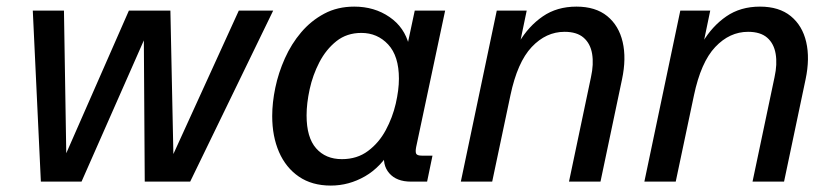

<svg xmlns="http://www.w3.org/2000/svg" viewBox="-20 -560 2555 592"><path d="M106 0 81.1 -527.3H177.2L185.1 -38.1H162.6L377.4 -527.3H505.4L515.1 -60.5H503.4L716.3 -527.3H822.3L566.4 0H426.3L423.3 -471.7H439.5L231.4 0Z M1000 12.2Q941.9 12.2 901.6 -15.4Q861.3 -43 840.3 -91.3Q819.3 -139.6 819.3 -202.1Q819.3 -243.7 828.9 -289.6Q838.4 -335.4 858.4 -380.1Q878.4 -424.8 908.7 -460.4Q939 -496.1 979.7 -517.8Q1020.5 -539.6 1072.3 -539.6Q1134.3 -539.6 1180.9 -507.6Q1227.5 -475.6 1241.2 -420.4L1233.9 -410.6L1258.8 -527.3H1352.5L1263.2 -106.9Q1260.3 -92.3 1263.2 -86.2Q1266.1 -80.1 1280.8 -80.1H1313.5L1296.9 0H1247.1Q1202.6 0 1180.2 -25.9Q1157.7 -51.8 1166 -93.3L1170.4 -115.7L1190.4 -106Q1155.3 -44.9 1105.5 -16.4Q1055.7 12.2 1000 12.2ZM1034.2 -69.3Q1081.1 -69.3 1114.7 -94.5Q1148.4 -119.6 1169.4 -158.7Q1190.4 -197.8 1200.2 -240.2Q1210 -282.7 1210 -317.4Q1210 -387.2 1176.8 -422.9Q1143.6 -458.5 1094.2 -458.5Q1049.3 -458.5 1017.3 -433.1Q985.4 -407.7 964.8 -368.2Q944.3 -328.6 934.8 -284.9Q925.3 -241.2 925.3 -204.1Q925.3 -136.2 954.6 -102.8Q983.9 -69.3 1034.2 -69.3Z M1400.9 0 1511.7 -527.3H1604L1579.1 -407.7L1580.1 -429.2Q1609.9 -479.5 1653.6 -509.5Q1697.3 -539.6 1757.3 -539.6Q1816.4 -539.6 1852.3 -510.3Q1888.2 -481 1899.9 -430.4Q1911.6 -379.9 1897.9 -315.4L1831.5 0H1734.4L1802.2 -322.3Q1811 -362.3 1805.7 -394Q1800.3 -425.8 1779.5 -443.8Q1758.8 -461.9 1720.7 -461.9Q1663.6 -461.9 1619.4 -415Q1575.2 -368.2 1553.7 -265.6L1497.6 0Z M1966.8 0 2077.6 -527.3H2169.9L2145 -407.7L2146 -429.2Q2175.8 -479.5 2219.5 -509.5Q2263.2 -539.6 2323.2 -539.6Q2382.3 -539.6 2418.2 -510.3Q2454.1 -481 2465.8 -430.4Q2477.5 -379.9 2463.9 -315.4L2397.5 0H2300.3L2368.2 -322.3Q2377 -362.3 2371.6 -394Q2366.2 -425.8 2345.5 -443.8Q2324.7 -461.9 2286.6 -461.9Q2229.5 -461.9 2185.3 -415Q2141.1 -368.2 2119.6 -265.6L2063.5 0Z"/></svg>

Font: Schibsted Grotesk Medium
Style: Italic
Weight: 500
Italic angle: -12°
Designer: Bakken & Baeck AS, Henrik Kongsvoll
Foundry: Schibsted ASA
Version: Version 1.100;gftools[0.9.25]